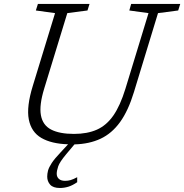

<svg xmlns="http://www.w3.org/2000/svg" viewBox="-20 -727 940 980"><path d="M269.5 160Q269.5 176 280.5 186Q291.5 196 312.5 196Q327 196 340.2 192.2Q353.5 188.5 374 177.5V203Q350 219.5 328.8 226Q307.5 232.5 286 232.5Q251 232.5 236 215.5Q221 198.5 221 174.5Q221 159.5 225.2 143.5Q229.5 127.5 244 105.2Q258.5 83 289.5 50.5L327.5 9.5Q242.5 7 191 -23Q139.5 -53 127 -117.5Q114.5 -182 147.5 -289L261 -660L163 -673.5L173.5 -707H437L426.5 -673.5L323.5 -660L206 -276Q179.5 -190 188.8 -139Q198 -88 240.8 -65.8Q283.5 -43.5 357.5 -43.5Q425.5 -43.5 474.5 -65.2Q523.5 -87 558.5 -137.2Q593.5 -187.5 620 -273.5L738 -660L640 -673.5L649.5 -707H900L889.5 -673.5L786.5 -660L663.5 -256.5Q634.5 -161.5 592.8 -103.8Q551 -46 493.5 -19Q436 8 360 10L318 60Q284.5 100 277 122.2Q269.5 144.5 269.5 160Z"/></svg>

Font: Newsreader Caption Light
Style: Italic
Weight: 300
Italic angle: -17°
Designer: Hugues Gentile
Foundry: Production Type
Version: Version 1.001